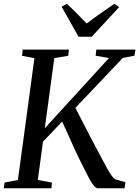

<svg xmlns="http://www.w3.org/2000/svg" viewBox="-28 -1009 746 1029"><path d="M-8 0 -3.5 -30.5 68 -44.5 156.5 -697.5 90 -710 94 -743H341.5L337.5 -710L263 -697.5L212 -321.5L556 -698L484.5 -710.5L488.5 -743H698L692.5 -710.5L630 -698.5L376 -431Q386.5 -410.5 400.5 -383.2Q414.5 -356 429.8 -326.5Q445 -297 459.2 -269.2Q473.5 -241.5 485.5 -220Q505 -183.5 520.5 -154Q536 -124.5 548.2 -102.8Q560.5 -81 570.5 -67.2Q580.5 -53.5 589 -48L644.5 -32.5L639.5 0H495Q485.5 -1 474.2 -14.8Q463 -28.5 450.8 -50.8Q438.5 -73 425.5 -99.8Q412.5 -126.5 399 -153Q388 -174.5 375.8 -201.2Q363.5 -228 351 -256.2Q338.5 -284.5 326.5 -310.8Q314.5 -337 305 -357.5L202.5 -250L174.5 -44.5L250.5 -30.5L247.5 0ZM393 -812 302.5 -973 330.5 -989Q357.5 -963 384 -936.8Q410.5 -910.5 436.5 -883Q471 -909.5 508.2 -935.5Q545.5 -961.5 585 -988.5L610.5 -971L463.5 -812Z"/></svg>

Font: Merriweather 72pt
Style: Italic
Weight: 400
Italic angle: -7.8°
Version: Version 2.101